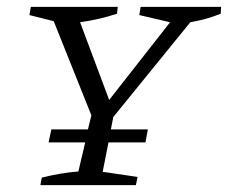

<svg xmlns="http://www.w3.org/2000/svg" viewBox="-20 -541 666 561"><path d="M98 0 102 -22Q130 -29 156.5 -33.5Q183 -38 209 -40L229 -125H122L130 -163H237L247 -204L137 -479L66 -497L70 -521H324L322 -501Q271 -484 214 -476L299 -249L477 -476L387 -497L391 -521H626L625 -501Q603 -492 581 -486Q559 -480 536 -476L311 -199L304 -163H412L405 -125H297L280 -39L382 -24L377 0Z"/></svg>

Font: Piazzolla SC Light
Style: Italic
Weight: 300
Italic angle: -11.3°
Designer: Juan Pablo del Peral
Foundry: Huerta Tipografica
Version: Version 1.330